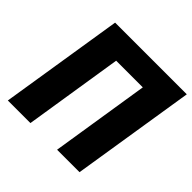

<svg xmlns="http://www.w3.org/2000/svg" viewBox="-178 -870 1034 1034"><g transform="rotate(45 339.0 -352.5)"><path d="M20 0 132 -705H678L566 0H395L484 -564H281L192 0Z"/></g></svg>

Font: Nunito Sans 10pt Condensed Black
Style: Italic
Weight: 900
Width: 3
Italic angle: -9°
Designer: Vernon Adams
Foundry: Vernon Adams
Version: Version 3.101;gftools[0.9.27]